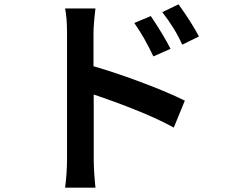

<svg xmlns="http://www.w3.org/2000/svg" viewBox="-20 -811 1040 885"><path d="M766 -586 687 -551Q645 -640 599 -705L675 -737Q735 -648 766 -586ZM897 -643 820 -605Q786 -681 728 -755L803 -791Q862 -709 897 -643ZM289 -141V-242V-363V-485V-590V-656Q289 -730 280 -772H420Q411 -698 411 -656V-576V-467Q411 -388 412 -347V-232V-137V-80Q412 -24 420 54H280Q289 -13 289 -80ZM832 -347 781 -223Q703 -266 591 -310Q479 -354 385 -384V-513Q491 -484 621.5 -435.5Q752 -387 832 -347Z"/></svg>

Font: Merged Yaku Han JP SemiBold
Style: Regular
Weight: 600
Designer: Ryoko NISHIZUKA 西塚涼子 (kana, bopomofo & ideographs); Paul D. Hunt (Latin, Greek & Cyrillic); Sandoll Communications 산돌커뮤니
Foundry: Adobe
Version: Version 2.004